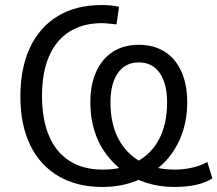

<svg xmlns="http://www.w3.org/2000/svg" viewBox="-20 -734 864 763"><path d="M387 9Q286 9 212.5 -34Q139 -77 100 -157.5Q61 -238 61 -350Q61 -464 99.5 -545.5Q138 -627 210.5 -670.5Q283 -714 384 -714Q406 -714 423.5 -712Q441 -710 453 -707L443 -637Q425 -639 410.5 -640.5Q396 -642 385 -642Q310 -642 256.5 -608.5Q203 -575 175 -510.5Q147 -446 147 -353Q147 -259 175 -193.5Q203 -128 257 -94Q311 -60 388 -60Q468 -60 525.5 -92Q583 -124 613.5 -183.5Q644 -243 644 -327Q644 -402 614.5 -444Q585 -486 532 -486Q478 -486 448.5 -444Q419 -402 419 -327Q419 -243 450 -183.5Q481 -124 538 -92Q595 -60 675 -60Q699 -60 721.5 -63.5Q744 -67 765 -73.5Q786 -80 804 -90L824 -25Q797 -8 759 0.5Q721 9 673 9Q615 9 563.5 -7Q512 -23 471 -53Q430 -83 400 -124Q370 -165 354.5 -216.5Q339 -268 339 -327Q339 -398 362.5 -449.5Q386 -501 429 -528.5Q472 -556 532 -556Q591 -556 634.5 -528.5Q678 -501 701 -449.5Q724 -398 724 -327Q724 -254 699.5 -192Q675 -130 630 -85.5Q585 -41 523 -16Q461 9 387 9Z"/></svg>

Font: NunitoSans1
Style: Book
Weight: 400
Designer: Vernon Adams
Foundry: Vernon Adams
Version: Version 3.101;gftools[0.9.27]